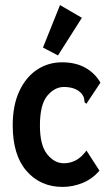

<svg xmlns="http://www.w3.org/2000/svg" viewBox="-20 -724 440 755"><path d="M226 11Q139 11 84.5 -51.5Q30 -114 30 -231Q30 -309 55.5 -364.5Q81 -420 125 -449.5Q169 -479 224 -479Q277 -479 315 -458Q353 -437 375 -399L325 -324L320 -316L313 -321Q312 -328 310.5 -337Q309 -346 299 -358Q286 -371 269 -376.5Q252 -382 231 -382Q195 -382 166 -347.5Q137 -313 137 -230Q137 -153 165.5 -117.5Q194 -82 231 -82Q256 -82 278 -93.5Q300 -105 320 -132L371 -53Q343 -20 304.5 -4.5Q266 11 226 11ZM208 -506 149 -537 216 -704 302 -654Z"/></svg>

Font: Inconsolata Condensed ExtraBold
Style: Regular
Weight: 800
Width: 3
Monospace: yes
Designer: Raph Levien, Cyreal, Brenton Simpson
Foundry: Raph Levien, Cyreal, Google
Version: Version 3.001; ttfautohint (v1.8.2.53-6de2)